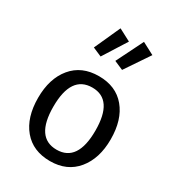

<svg xmlns="http://www.w3.org/2000/svg" viewBox="-199 -949 982 1078"><g transform="rotate(30 292.0 -410.0)"><path d="M263 -832 341 -791 245 -639 187 -664ZM415 -832 493 -791 387 -634 329 -659ZM527 -264Q527 -140 464.5 -64Q402 12 292 12Q181 12 119 -62Q57 -136 57 -263Q57 -388 119.5 -463.5Q182 -539 293 -539Q404 -539 465.5 -465Q527 -391 527 -264ZM293 -465Q156 -465 156 -263Q156 -62 292 -62Q428 -62 428 -264Q428 -465 293 -465Z"/></g></svg>

Font: Fira Sans
Style: Regular
Weight: 400
Designer: Carrois Corporate & Edenspiekermann AG
Foundry: Carrois Corporate GbR & Edenspiekermann AG
Version: Version 4.106;PS 004.106;hotconv 1.0.70;makeotf.lib2.5.58329